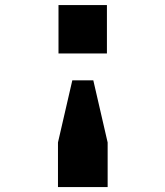

<svg xmlns="http://www.w3.org/2000/svg" viewBox="-20 -554 660 770"><path d="M411.7 17.4V196.2H212.5V17.4L270 -231.8H354.2ZM408.8 -339.7H214.6V-533.8H408.8Z"/></svg>

Font: Monaspace Krypton Var ExLight
Style: Regular
Weight: 200
Designer: Riley Cran and the Lettermatic Team
Version: Version 1.200 (Monaspace Krypton Var)